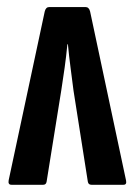

<svg xmlns="http://www.w3.org/2000/svg" viewBox="-20 -511 373 531"><path d="M11.6 0Q1.6 0 4 -12.6L103.7 -479.2Q106.7 -491.5 116.1 -491.5H216.5Q226.2 -491.5 229.2 -479.2L328.6 -11.9Q331 0 321.6 0H232.8Q224.3 0 222.9 -8.6L183.3 -260.5Q179.5 -291.5 175.2 -323.2Q171 -354.8 167.8 -388.6H166.4Q163.1 -354.8 158.7 -323.3Q154.3 -291.7 149.4 -260.7L108.9 -8.6Q107.5 0 99.6 0Z"/></svg>

Font: Sofia Sans Extra Condensed
Style: Regular
Weight: 400
Designer: Botio Nikoltchev, Ani Petrova
Foundry: lettersoup
Version: Version 4.101